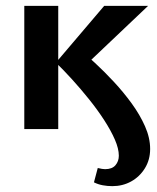

<svg xmlns="http://www.w3.org/2000/svg" viewBox="-20 -441 536 656"><path d="M364 195Q347 195 331 192Q315 189 301 182L314 133Q330 137 339 137Q363 137 374.5 123.5Q386 110 386 91Q386 67 372.5 36Q359 5 336 -30.5Q313 -66 284.5 -101.5Q256 -137 226.5 -169.5Q197 -202 171 -227L336 -421H486L250 -197V-274Q273 -255 304.5 -226Q336 -197 369 -161.5Q402 -126 430 -87.5Q458 -49 475.5 -9.5Q493 30 493 68Q493 105 475 134Q457 163 428 179Q399 195 364 195ZM63 0V-421H179V0Z"/></svg>

Font: Ysabeau Office
Style: Bold
Weight: 700
Designer: Christian Thalmann (Catharsis Fonts)
Version: Version 2.001;gftools[0.9.30]; featfreeze: tnum,lnum,ss02